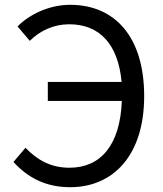

<svg xmlns="http://www.w3.org/2000/svg" viewBox="-20 -766 678 799"><path d="M179 -346H487C480 -162 399 -68 269 -68C193 -68 136 -99 86 -151L36 -92C97 -25 172 13 272 13C450 13 580 -118 580 -366C580 -615 456 -746 272 -746C181 -746 99 -703 53 -656L104 -596C146 -638 203 -665 268 -665C395 -665 472 -581 486 -425H179Z"/></svg>

Font: ChiuKong Gothic CL
Style: Regular
Weight: 400
Designer: Ryoko NISHIZUKA 西塚涼子 (kana, bopomofo & ideographs); Paul D. Hunt (Latin, Greek & Cyrillic); Sandoll Communications 산돌커뮤니
Foundry: Adobe
Version: Version 1.300